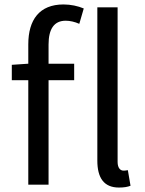

<svg xmlns="http://www.w3.org/2000/svg" viewBox="-20 -829 650 862"><path d="M107 -543 33 -538V-469H107V0H198V-469H313V-543H198V-629C198 -699 223 -736 275 -736C294 -736 316 -731 336 -722L356 -791C330 -802 298 -809 265 -809C157 -809 107 -740 107 -630ZM554 -65C544 -63 539 -63 534 -63C521 -63 508 -74 508 -102V-796H417V-108C417 -31 446 13 514 13C538 13 553 10 566 5Z"/></svg>

Font: Noto Sans Mono CJK SC Regular
Style: Regular
Weight: 400
Designer: Ryoko NISHIZUKA (kana & ideographs); Paul D. Hunt (Latin, Greek & Cyrillic); Wenlong ZHANG (bopomofo); Sandoll Communica
Foundry: Adobe Systems Incorporated
Version: Version 1.005;PS 1.005;hotconv 1.0.96;makeotf.lib2.5.65012